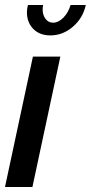

<svg xmlns="http://www.w3.org/2000/svg" viewBox="-20 -750 364 770"><path d="M112 -523H222L110 0H0ZM193 -659Q214 -659 234 -679Q254 -699 263 -730H324Q313 -678 272.5 -643Q232 -608 182 -608Q139 -608 113.5 -634Q88 -660 88 -701Q88 -714 92 -730H153Q152 -725 151.5 -720.5Q151 -716 151 -712Q151 -690 162.5 -674.5Q174 -659 193 -659Z"/></svg>

Font: Raleway SemiBold
Style: Italic
Weight: 600
Italic angle: -12°
Designer: Matt McInerney, Pablo Impallari, Rodrigo Fuenzalida
Foundry: Matt McInerney, Pablo Impallari, Rodrigo Fuenzalida
Version: Version 4.026